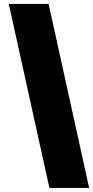

<svg xmlns="http://www.w3.org/2000/svg" viewBox="-20 -826 466 960"><path d="M23.9 -806.2H223.1L425.8 113.8H227.1Z"/></svg>

Font: Trueno UltraBlack
Style: Italic
Weight: 950
Designer: Julieta Ulanovsky
Foundry: Julieta Ulanovsky
Version: Version 3.001b | FøM Fix